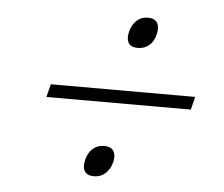

<svg xmlns="http://www.w3.org/2000/svg" viewBox="-44 -730 757 649"><g transform="rotate(5 334.0 -405.0)"><path d="M433 -680Q456 -680 464.5 -665.5Q473 -651 467 -627Q462 -603 446 -589Q430 -575 407 -575Q384 -575 375.5 -589Q367 -603 373 -627Q379 -651 394.5 -665.5Q410 -680 433 -680ZM604 -383H114L125 -427H615ZM358 -183Q352 -159 336 -144.5Q320 -130 297 -130Q274 -130 265.5 -144Q257 -158 263 -183Q269 -207 284.5 -221Q300 -235 323 -235Q346 -235 355 -221Q364 -207 358 -183Z"/></g></svg>

Font: TypoPRO Sinkin Sans
Style: 200 X Light Italic
Weight: 200
Italic angle: -112°
Designer: Keith Bates
Foundry: K-Type
Version: Sinkin Sans (version 1.0)  by Keith Bates   •   © 2014   www